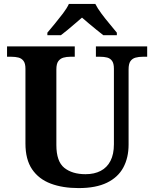

<svg xmlns="http://www.w3.org/2000/svg" viewBox="-20 -951 787 981"><path d="M382 10Q300 10 239 -13Q178 -36 144 -86Q110 -136 110 -218V-600Q110 -627 100 -640Q90 -653 74 -657Q58 -661 38 -661H16V-714H362V-661H339Q320 -661 304 -656.5Q288 -652 278 -638.5Q268 -625 268 -596V-210Q268 -126 308.5 -93.5Q349 -61 417 -61Q462 -61 494.5 -78Q527 -95 544.5 -129Q562 -163 562 -214V-600Q562 -627 552.5 -640Q543 -653 527.5 -657Q512 -661 492 -661H470V-714H732V-661H709Q689 -661 672.5 -656.5Q656 -652 646.5 -638.5Q637 -625 637 -596V-212Q637 -145 610 -95Q583 -45 526.5 -17.5Q470 10 382 10ZM222 -784Q238 -803 259.5 -829Q281 -855 301.5 -882Q322 -909 332 -931H467Q478 -909 498 -882Q518 -855 540 -829Q562 -803 577 -784V-771H508Q494 -782 474 -798Q454 -814 434 -831Q414 -848 399 -861Q384 -848 364 -831Q344 -814 325 -798Q306 -782 291 -771H222Z"/></svg>

Font: Noto Serif Khmer
Style: Bold
Weight: 700
Version: Version 2.003